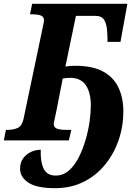

<svg xmlns="http://www.w3.org/2000/svg" viewBox="-41 -734 714 1004"><path d="M247 250Q151 250 107.5 221Q64 192 64 149Q64 116 80 94Q96 72 121 60.5Q146 49 172 49Q170 113 187.5 148.5Q205 184 250 184Q289 184 319 158Q349 132 370.5 89.5Q392 47 406.5 -2.5Q421 -52 427.5 -99.5Q434 -147 434 -182Q434 -249 408 -288Q382 -327 325 -327Q313 -327 305 -326Q297 -325 287 -323L252 -145Q247 -120 243.5 -106Q240 -92 240 -87Q240 -67 257.5 -61Q275 -55 303 -55H332L319 0H-21L-10 -55H2Q29 -55 51.5 -65Q74 -75 82 -112L184 -598Q189 -620 189 -627Q189 -647 172.5 -653Q156 -659 128 -659H116L127 -714H625L589 -515H521Q521 -526 521 -537Q521 -548 520 -561Q518 -606 504.5 -628.5Q491 -651 460 -651H356L301 -386Q311 -388 323 -389Q335 -390 353 -390Q444 -390 499 -359.5Q554 -329 579 -275Q604 -221 604 -152Q604 -74 579.5 -2Q555 70 508.5 127Q462 184 396 217Q330 250 247 250Z"/></svg>

Font: Noto Serif Condensed ExtraBold
Style: Italic
Weight: 800
Width: 3
Italic angle: -12°
Designer: Monotype Design Team
Foundry: Monotype Imaging Inc.
Version: Version 2.014; ttfautohint (v1.8.4.7-5d5b)